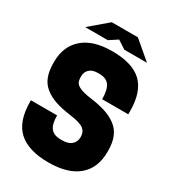

<svg xmlns="http://www.w3.org/2000/svg" viewBox="-225 -1073 1091 1209"><g transform="rotate(30 320.0 -468.0)"><path d="M291 -313Q224.6 -321.8 179 -337.2Q133.3 -352.5 99.9 -379.2Q66.4 -405.8 50.8 -446Q35.2 -486.3 35.2 -543V-554.2Q35.2 -665.5 108.4 -729.7Q181.6 -793.9 319.8 -793.9Q467.8 -793.9 536.4 -728.3Q605 -662.6 605 -521V-500H415Q415 -567.4 393.1 -598.6Q371.1 -629.9 319.8 -629.9H310.1Q270 -629.9 249 -610.1Q228 -590.3 228 -559.1V-555.2Q228 -529.3 236.1 -514.4Q244.1 -499.5 271 -487.8Q297.9 -476.1 349.1 -469.2Q415.5 -460.4 461.9 -445.1Q508.3 -429.7 542.7 -403.1Q577.1 -376.5 593.5 -335.9Q609.9 -295.4 609.9 -238.8V-228Q609.9 -112.3 535.6 -49.1Q461.4 14.2 319.8 14.2Q174.3 14.2 102.1 -51.5Q29.8 -117.2 29.8 -261.2V-270H220.2Q220.2 -206.1 242.9 -178Q265.6 -149.9 314.9 -149.9H325.2Q371.1 -149.9 394 -170.9Q417 -191.9 417 -223.1V-227.1Q417 -263.7 391.4 -283.2Q365.7 -302.7 291 -313ZM259.8 -839.8H95.2L225.1 -950.2H415L544.9 -839.8H379.9L319.8 -878.9Z"/></g></svg>

Font: Cooper Hewitt
Style: Heavy
Weight: 713
Designer: Village Type and Design LLC
Foundry: Cooper Hewitt Smithsonian Design Museum
Version: 1.000